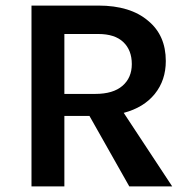

<svg xmlns="http://www.w3.org/2000/svg" viewBox="-20 -669 684 689"><path d="M575 -450Q575 -381 535.5 -332Q496 -283 424 -264L598 0H444L301 -253H211V0H93V-649H333Q448 -649 512 -594Q575 -542 575 -450ZM211 -547V-332H322Q386 -332 419.5 -361Q453 -390 453 -439Q453 -489 422.5 -518Q392 -547 333 -547Z"/></svg>

Font: Karla Neue
Style: Bold
Weight: 700
Designer: Jonathan Pinhorn
Foundry: PYRS Fontlab Ltd. / Made with FontLab
Version: Version 1.000;PS 001.001;hotconv 1.0.56